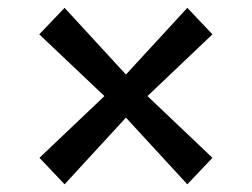

<svg xmlns="http://www.w3.org/2000/svg" viewBox="-20 -547 645 492"><path d="M145.5 -74.7 81.1 -142.6 247.6 -300.8 80.6 -459 145.5 -526.9 302.7 -356 460 -526.9 524.4 -459 357.9 -300.8 524.4 -142.6 460 -74.7 302.7 -245.6Z"/></svg>

Font: HaufeMerriweather
Style: Regular
Weight: 400
Designer: Eben Sorkin ( eben@eyebytes.com )
Foundry: Eben Sorkin
Version: Version 1.56